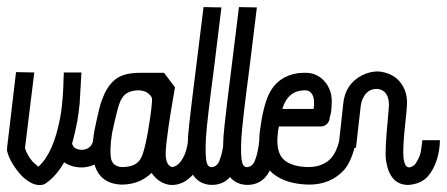

<svg xmlns="http://www.w3.org/2000/svg" viewBox="-26 -525 1269 545"><path d="M155.3 -319.3H205.1Q205.1 -319.3 200.2 -232.4Q197.3 -203.1 193.4 -180.7Q184.6 -136.7 178.7 -118.2Q181.6 -100.6 207 -99.6Q232.4 -101.6 238.3 -125Q238.3 -126 238.3 -127H289.1Q284.2 -77.1 239.3 -56.6Q224.6 -50.8 210 -49.8Q179.7 -48.8 157.2 -63.5L156.2 -64.5Q134.8 -26.4 104.5 -4.9Q101.6 -2.9 96.7 -1Q77.1 3.9 55.7 -9.8Q39.1 -20.5 28.3 -34.2Q1 -67.4 -5.9 -96.7Q-6.8 -96.7 -5.9 -101.6V-105.5L19.5 -320.3L71.3 -319.3L44.9 -104.5Q50.8 -85 66.4 -66.4Q72.3 -60.5 82 -52.7L83 -51.8Q126 -90.8 144.5 -189.5Q149.4 -214.8 151.9 -247.6Q154.3 -280.3 154.3 -299.8Z M368.2 -268.6Q333 -268.6 320.3 -246.1Q317.4 -242.2 315.4 -237.3Q308.6 -223.6 293 -151.4Q292 -148.4 292 -146.5Q284.2 -96.7 290 -71.3Q296.9 -51.8 320.3 -50.8Q357.4 -50.8 371.1 -71.3Q373 -74.2 374 -76.2Q383.8 -92.8 394.5 -154.3Q407.2 -231.4 405.3 -247.1Q394.5 -267.6 368.2 -268.6ZM372.1 -318.4H439.5L470.7 -277.3Q446.3 -138.7 444.3 -92.8Q443.4 -56.6 461.9 -50.8Q474.6 -51.8 485.4 -64.5Q503.9 -87.9 507.8 -127H557.6Q550.8 -65.4 524.4 -32.2Q495.1 2 458 0Q424.8 -3.9 404.3 -34.2Q370.1 -1 319.3 -1Q288.1 -2 267.6 -17.6Q249 -33.2 242.2 -58.6Q231.4 -95.7 242.2 -155.3Q256.8 -225.6 262.7 -239.3Q266.6 -250 270.5 -258.8Q291 -301.8 326.2 -312.5Q345.7 -318.4 372.1 -318.4Z M551.8 -504.9 602.5 -503.9Q594.7 -440.4 582 -335.9Q561.5 -180.7 558.6 -133.8Q555.7 -79.1 561.5 -61.5Q566.4 -46.9 581.1 -51.8Q591.8 -55.7 596.7 -68.4Q606.4 -92.8 609.4 -127H659.2Q654.3 -75.2 642.6 -47.9Q631.8 -23.4 615.2 -11.7Q592.8 2.9 564.5 -1Q530.3 -6.8 515.6 -40Q514.6 -43.9 513.7 -46.9Q503.9 -83 507.8 -137.7Q509.8 -171.9 543.9 -441.4Q547.9 -474.6 551.8 -504.9Z M652.3 -504.9 703.1 -503.9Q695.3 -440.4 682.6 -335.9Q662.1 -180.7 659.2 -133.8Q656.2 -79.1 662.1 -61.5Q667 -46.9 681.6 -51.8Q692.4 -55.7 697.3 -68.4Q707 -92.8 710 -127H759.8Q754.9 -75.2 743.2 -47.9Q732.4 -23.4 715.8 -11.7Q693.4 2.9 665 -1Q630.9 -6.8 616.2 -40Q615.2 -43.9 614.3 -46.9Q604.5 -83 608.4 -137.7Q610.4 -171.9 644.5 -441.4Q648.4 -474.6 652.3 -504.9Z M839.8 -268.6Q791 -268.6 775.4 -215.8H864.3Q870.1 -259.8 847.7 -267.6Q843.8 -268.6 839.8 -268.6ZM841.8 -318.4Q878.9 -318.4 902.3 -285.2Q911.1 -270.5 914.1 -255.9Q915 -250 915.5 -244.1Q916 -238.3 915.5 -231.9Q915 -225.6 915 -221.2Q915 -216.8 914.1 -210Q913.1 -203.1 912.6 -201.2Q912.1 -199.2 910.2 -192.4L909.2 -185.5Q903.3 -167 884.8 -166H765.6Q765.6 -163.1 763.7 -156.2Q762.7 -150.4 762.7 -147.5Q755.9 -91.8 781.2 -70.3Q805.7 -50.8 851.6 -50.8Q890.6 -51.8 913.1 -75.2Q929.7 -93.8 937.5 -127H985.4Q973.6 -68.4 950.2 -42Q912.1 -1 851.6 -1Q786.1 -2 749 -32.2Q701.2 -73.2 711.9 -154.3Q720.7 -222.7 737.3 -257.8Q761.7 -308.6 820.3 -317.4Q831.1 -318.4 841.8 -318.4Z M1046.9 -322.3Q1085 -319.3 1107.4 -294.9Q1132.8 -265.6 1128.9 -222.7Q1127.9 -206.1 1124 -170.9Q1117.2 -108.4 1119.1 -79.1Q1121.1 -62.5 1126 -54.7Q1134.8 -43.9 1151.4 -57.6Q1160.2 -69.3 1166 -85Q1168 -90.8 1168.9 -97.7Q1169.9 -104.5 1170.4 -108.4Q1170.9 -112.3 1171.9 -119.1L1172.9 -127H1222.7Q1222.7 -100.6 1213.9 -71.3Q1205.1 -43.9 1188.5 -24.4Q1168 -2 1131.8 0Q1081.1 -1 1070.3 -66.4Q1069.3 -70.3 1069.3 -73.2Q1066.4 -99.6 1075.2 -190.4Q1077.1 -210.9 1078.1 -225.6Q1078.1 -268.6 1045.9 -272.5Q1015.6 -274.4 1002 -241.2Q999 -232.4 998 -224.6L984.4 -105.5H934.6L948.2 -229.5Q953.1 -286.1 1002 -311.5Q1024.4 -322.3 1046.9 -322.3Z"/></svg>

Font: Bratas-flat
Style: flat
Weight: 400
Designer: MUHAMMAD YONI
Version: Version 001.000